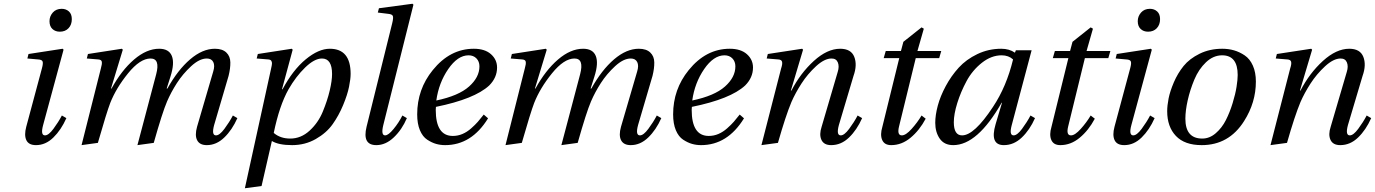

<svg xmlns="http://www.w3.org/2000/svg" viewBox="-20 -762 7333 1024"><path d="M244 -649Q244 -675 261.5 -695Q279 -715 309 -715Q332 -715 347.5 -701Q363 -687 363 -660Q363 -630 345.5 -611.5Q328 -593 299 -593Q275 -593 259.5 -607.5Q244 -622 244 -649ZM120 -86 204 -399Q211 -425 207 -434.5Q203 -444 183 -445L126 -450L132 -474L314 -502L319 -497L210 -95Q195 -40 220 -40Q239 -40 265 -75Q291 -110 310 -146L334 -132Q306 -69 264.5 -28.5Q223 12 172 12Q133 12 120.5 -14.5Q108 -41 120 -86Z M415 12 518 -397Q525 -421 523 -432.5Q521 -444 504 -445L443 -450L449 -474L630 -502L635 -497L572 -290H575Q628 -387 695 -444.5Q762 -502 829 -502Q881 -502 896.5 -463.5Q912 -425 889 -353L869 -290H873Q928 -389 994 -445.5Q1060 -502 1126 -502Q1166 -502 1187 -482Q1208 -462 1208.5 -429.5Q1209 -397 1199 -357L1122 -95Q1107 -40 1132 -40Q1151 -40 1177 -75Q1203 -110 1222 -146L1246 -132Q1218 -69 1176 -28.5Q1134 12 1083 12Q1045 12 1031.5 -14Q1018 -40 1031 -86L1117 -380Q1127 -412 1117.5 -431Q1108 -450 1083 -450Q1044 -450 999.5 -409Q955 -368 923.5 -319Q892 -270 871 -221Q846 -163 800 0L713 12L739 -86L813 -366Q835 -450 783 -450Q727 -450 663 -371Q599 -292 568 -213Q549 -164 502 0Z M1286 242 1426 -397Q1430 -414 1430.5 -422.5Q1431 -431 1427 -437.5Q1423 -444 1411 -445L1349 -450L1355 -474L1536 -502L1541 -497L1484 -286H1487Q1542 -389 1610.5 -445.5Q1679 -502 1739 -502Q1850 -502 1850 -368Q1850 -341 1841.5 -299Q1833 -257 1810 -201.5Q1787 -146 1754 -99.5Q1721 -53 1664 -20.5Q1607 12 1538 12Q1466 12 1430 -10L1375 230ZM1440 -53Q1475 -23 1528 -23Q1585 -23 1631 -65Q1677 -107 1701.5 -166.5Q1726 -226 1738.5 -279Q1751 -332 1751 -367Q1751 -450 1697 -450Q1657 -450 1607.5 -402Q1558 -354 1519 -286Q1470 -199 1440 -53Z M1935 -86 2072 -639Q2079 -668 2075 -677Q2071 -686 2052 -688L1995 -695L2001 -718L2180 -742L2185 -737L2024 -94Q2011 -40 2034 -40Q2051 -40 2079 -74Q2107 -108 2126 -146L2150 -132Q2124 -71 2080.5 -29.5Q2037 12 1987 12Q1911 12 1935 -86Z M2205 -152Q2205 -286 2288 -388Q2380 -502 2507 -502Q2566 -502 2598.5 -473Q2631 -444 2631 -402Q2631 -348 2589 -306Q2511 -234 2305 -192Q2304 -185 2304 -176Q2304 -37 2395 -37Q2422 -37 2446.5 -47.5Q2471 -58 2493 -77.5Q2515 -97 2528.5 -112.5Q2542 -128 2560 -151L2583 -131Q2495 12 2354 12Q2329 12 2306 5.5Q2283 -1 2258.5 -17Q2234 -33 2219.5 -67.5Q2205 -102 2205 -152ZM2307 -226Q2426 -251 2481.5 -300.5Q2537 -350 2537 -408Q2537 -434 2521 -450.5Q2505 -467 2479 -467Q2421 -467 2370.5 -393.5Q2320 -320 2307 -226Z M2676 12 2779 -397Q2786 -421 2784 -432.5Q2782 -444 2765 -445L2704 -450L2710 -474L2891 -502L2896 -497L2833 -290H2836Q2889 -387 2956 -444.5Q3023 -502 3090 -502Q3142 -502 3157.5 -463.5Q3173 -425 3150 -353L3130 -290H3134Q3189 -389 3255 -445.5Q3321 -502 3387 -502Q3427 -502 3448 -482Q3469 -462 3469.5 -429.5Q3470 -397 3460 -357L3383 -95Q3368 -40 3393 -40Q3412 -40 3438 -75Q3464 -110 3483 -146L3507 -132Q3479 -69 3437 -28.5Q3395 12 3344 12Q3306 12 3292.5 -14Q3279 -40 3292 -86L3378 -380Q3388 -412 3378.5 -431Q3369 -450 3344 -450Q3305 -450 3260.5 -409Q3216 -368 3184.5 -319Q3153 -270 3132 -221Q3107 -163 3061 0L2974 12L3000 -86L3074 -366Q3096 -450 3044 -450Q2988 -450 2924 -371Q2860 -292 2829 -213Q2810 -164 2763 0Z M3570 -152Q3570 -286 3653 -388Q3745 -502 3872 -502Q3931 -502 3963.5 -473Q3996 -444 3996 -402Q3996 -348 3954 -306Q3876 -234 3670 -192Q3669 -185 3669 -176Q3669 -37 3760 -37Q3787 -37 3811.5 -47.5Q3836 -58 3858 -77.5Q3880 -97 3893.5 -112.5Q3907 -128 3925 -151L3948 -131Q3860 12 3719 12Q3694 12 3671 5.5Q3648 -1 3623.5 -17Q3599 -33 3584.5 -67.5Q3570 -102 3570 -152ZM3672 -226Q3791 -251 3846.5 -300.5Q3902 -350 3902 -408Q3902 -434 3886 -450.5Q3870 -467 3844 -467Q3786 -467 3735.5 -393.5Q3685 -320 3672 -226Z M4041 12 4146 -397Q4154 -421 4151 -432.5Q4148 -444 4131 -445L4069 -450L4075 -474L4258 -502L4263 -497L4198 -279H4201Q4249 -372 4320.5 -437Q4392 -502 4461 -502Q4519 -502 4536 -459Q4553 -416 4532 -357L4454 -95Q4439 -40 4464 -40Q4483 -40 4509 -75Q4535 -110 4554 -146L4578 -132Q4550 -69 4508 -28.5Q4466 12 4413 12Q4374 12 4361 -16Q4348 -44 4362 -86L4448 -379Q4457 -408 4448.5 -429Q4440 -450 4415 -450Q4377 -450 4332 -408.5Q4287 -367 4254.5 -316.5Q4222 -266 4201 -218Q4170 -144 4129 0Z M4686 -86 4776 -452H4693L4704 -490H4785L4798 -539L4895 -616L4907 -609L4873 -490H5000L4989 -452H4864L4775 -88Q4763 -40 4790 -40Q4811 -40 4842 -74.5Q4873 -109 4895 -146L4917 -129Q4884 -67 4836.5 -27.5Q4789 12 4733 12Q4697 12 4685 -15.5Q4673 -43 4686 -86Z M4968 -107Q4968 -148 4981.5 -198.5Q4995 -249 5024 -303Q5053 -357 5093 -401Q5133 -445 5192.5 -473.5Q5252 -502 5320 -502Q5363 -502 5393 -481L5398 -494H5482L5376 -95Q5361 -40 5386 -40Q5405 -40 5431 -75Q5457 -110 5476 -146L5500 -132Q5472 -69 5429.5 -28.5Q5387 12 5334 12Q5257 12 5290 -100L5324 -214H5322Q5193 12 5064 12Q5016 12 4992 -22.5Q4968 -57 4968 -107ZM5067 -110Q5067 -40 5111 -40Q5176 -40 5276 -192Q5348 -300 5383 -445Q5359 -467 5322 -467Q5267 -467 5216.5 -427Q5166 -387 5135 -329.5Q5104 -272 5085.5 -212.5Q5067 -153 5067 -110Z M5588 -86 5678 -452H5595L5606 -490H5687L5700 -539L5797 -616L5809 -609L5775 -490H5902L5891 -452H5766L5677 -88Q5665 -40 5692 -40Q5713 -40 5744 -74.5Q5775 -109 5797 -146L5819 -129Q5786 -67 5738.5 -27.5Q5691 12 5635 12Q5599 12 5587 -15.5Q5575 -43 5588 -86Z M6048 -649Q6048 -675 6065.5 -695Q6083 -715 6113 -715Q6136 -715 6151.5 -701Q6167 -687 6167 -660Q6167 -630 6149.5 -611.5Q6132 -593 6103 -593Q6079 -593 6063.5 -607.5Q6048 -622 6048 -649ZM5924 -86 6008 -399Q6015 -425 6011 -434.5Q6007 -444 5987 -445L5930 -450L5936 -474L6118 -502L6123 -497L6014 -95Q5999 -40 6024 -40Q6043 -40 6069 -75Q6095 -110 6114 -146L6138 -132Q6110 -69 6068.5 -28.5Q6027 12 5976 12Q5937 12 5924.5 -14.5Q5912 -41 5924 -86Z M6205 -169Q6205 -199 6212.5 -237Q6220 -275 6240.5 -323Q6261 -371 6292.5 -410Q6324 -449 6378 -475.5Q6432 -502 6499 -502Q6532 -502 6561.5 -493.5Q6591 -485 6618.5 -466.5Q6646 -448 6662 -412Q6678 -376 6678 -327Q6678 -215 6615 -116Q6534 12 6389 12Q6298 12 6251.5 -37Q6205 -86 6205 -169ZM6302 -129Q6302 -23 6392 -23Q6431 -23 6464 -51.5Q6497 -80 6518 -121.5Q6539 -163 6554 -212Q6569 -261 6575 -299.5Q6581 -338 6581 -362Q6581 -467 6498 -467Q6451 -467 6412 -430Q6373 -393 6350 -338Q6327 -283 6314.5 -227.5Q6302 -172 6302 -129Z M6756 12 6861 -397Q6869 -421 6866 -432.5Q6863 -444 6846 -445L6784 -450L6790 -474L6973 -502L6978 -497L6913 -279H6916Q6964 -372 7035.5 -437Q7107 -502 7176 -502Q7234 -502 7251 -459Q7268 -416 7247 -357L7169 -95Q7154 -40 7179 -40Q7198 -40 7224 -75Q7250 -110 7269 -146L7293 -132Q7265 -69 7223 -28.5Q7181 12 7128 12Q7089 12 7076 -16Q7063 -44 7077 -86L7163 -379Q7172 -408 7163.5 -429Q7155 -450 7130 -450Q7092 -450 7047 -408.5Q7002 -367 6969.5 -316.5Q6937 -266 6916 -218Q6885 -144 6844 0Z"/></svg>

Font: Lingua Franca
Style: Italic
Weight: 400
Italic angle: -13°
Version: Version 1.19